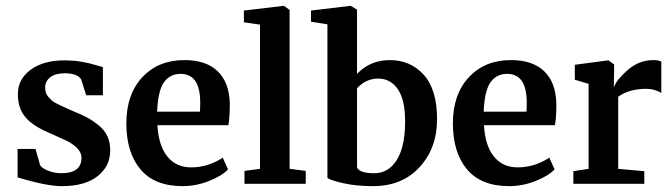

<svg xmlns="http://www.w3.org/2000/svg" viewBox="-20 -627 2292 655"><path d="M40 -22V-119H101L117 -63Q123 -53 144.5 -44.5Q166 -36 189 -36Q258 -36 258 -89Q258 -120 209 -146Q196 -152 145 -175Q91 -198 66 -228Q41 -258 41 -306Q41 -357 84.5 -389Q128 -421 199 -421Q230 -421 257 -416.5Q284 -412 305 -405.5Q326 -399 331 -398V-302H274L257 -356Q244 -377 201 -377Q169 -377 151.5 -363.5Q134 -350 134 -328Q134 -319 136.5 -311Q139 -303 145 -296.5Q151 -290 156 -285Q161 -280 172 -274.5Q183 -269 189 -266Q195 -263 209 -257Q223 -251 229 -248Q259 -236 277.5 -226Q296 -216 316 -200Q336 -184 346 -163Q356 -142 356 -114Q356 -60 313 -26Q270 8 191 8Q138 8 40 -22Z M603 8Q507 8 459 -49.5Q411 -107 411 -206Q411 -305 465.5 -363.5Q520 -422 609 -422Q683 -422 722.5 -384Q762 -346 764 -274Q764 -224 759 -200H517Q521 -130 551 -93Q581 -56 632 -56Q689 -56 740 -89L758 -49Q737 -27 693 -9.5Q649 8 603 8ZM596 -375Q560 -375 539.5 -346.5Q519 -318 516 -246H662Q663 -254 663 -277Q663 -375 596 -375Z M814 0V-44L867 -51V-543L812 -551V-591L947 -607H949L968 -593V-51L1023 -44V0Z M1097 -20V-544L1041 -553V-591L1175 -607H1177L1198 -594V-375Q1243 -422 1310 -422Q1380 -422 1425.5 -372Q1471 -322 1471 -220Q1471 -122 1411.5 -57Q1352 8 1253 8Q1195 8 1151 -2Q1107 -12 1097 -20ZM1270 -359Q1229 -359 1198 -326V-56Q1206 -36 1257 -36Q1304 -36 1332.5 -79.5Q1361 -123 1362 -207Q1363 -284 1338 -321.5Q1313 -359 1270 -359Z M1717 8Q1621 8 1573 -49.5Q1525 -107 1525 -206Q1525 -305 1579.5 -363.5Q1634 -422 1723 -422Q1797 -422 1836.5 -384Q1876 -346 1878 -274Q1878 -224 1873 -200H1631Q1635 -130 1665 -93Q1695 -56 1746 -56Q1803 -56 1854 -89L1872 -49Q1851 -27 1807 -9.5Q1763 8 1717 8ZM1710 -375Q1674 -375 1653.5 -346.5Q1633 -318 1630 -246H1776Q1777 -254 1777 -277Q1777 -375 1710 -375Z M1936 0V-43L1988 -51V-341L1941 -355V-406L2054 -421H2056L2075 -407V-384L2074 -331H2075Q2085 -357 2123 -389.5Q2161 -422 2209 -422Q2226 -422 2236 -417V-310Q2213 -324 2184 -324Q2127 -324 2089 -297V-51L2178 -43V0Z"/></svg>

Font: Aikya SemiBold
Style: Regular
Weight: 600
Designer: Neelakash Kshetrimayum (Latin subset based on Merriweather by Eben Sorkin)
Foundry: Brand New Type
Version: Version 1.00 b005